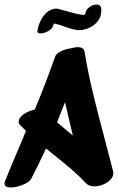

<svg xmlns="http://www.w3.org/2000/svg" viewBox="-34 -861 527 851"><path d="M227 -339 219 -319 289 -260 282 -289Q275 -317 254 -408ZM429 -249Q458 -139 467 -103Q468 -100 468 -94Q468 -70 441 -52.5Q414 -35 385 -35Q361 -35 348 -48Q319 -79 287 -107Q255 -135 203 -176L170 -203Q128 -113 105 -70Q98 -55 68.5 -42.5Q39 -30 14 -30Q-14 -30 -14 -48Q-14 -53 -11 -60Q19 -134 60 -230L81 -281Q56 -306 56 -306Q49 -313 49 -322Q49 -339 71 -354.5Q93 -370 120 -375Q168 -490 210 -609Q214 -623 235.5 -633.5Q257 -644 281 -647Q298 -652 310 -652Q338 -652 341 -631Q355 -544 376.5 -454.5Q398 -365 429 -249ZM394 -841Q415 -841 415 -817Q416 -787 398 -765.5Q380 -744 354 -734.5Q328 -725 307 -728Q291 -730 273.5 -736Q256 -742 252 -743Q233 -750 230 -751Q227 -752 220.5 -753Q214 -754 205 -757L202 -749Q200 -735 181 -724Q162 -713 146 -713Q129 -713 132 -727Q140 -768 162 -794.5Q184 -821 216 -823Q222 -823 259 -812Q269 -809 296.5 -802Q324 -795 336 -795Q344 -795 344 -799Q345 -816 361 -828.5Q377 -841 394 -841Z"/></svg>

Font: Sedgwick Ave Display
Style: Regular
Weight: 400
Designer: Kevin Burke, Pedro Vergani
Foundry: Google, Inc.
Version: Version 1.000